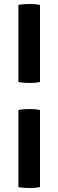

<svg xmlns="http://www.w3.org/2000/svg" viewBox="-20 -799 294 965"><path d="M72.5 -246Q85 -249 100.8 -250Q116.5 -251 127 -251Q139 -251 153.2 -250Q167.5 -249 181 -246V141Q167.5 144 153.2 145Q139 146 127 146Q116.5 146 100.8 145Q85 144 72.5 141ZM72.5 -774Q85 -777 100.8 -778Q116.5 -779 127 -779Q139 -779 153.2 -778Q167.5 -777 181 -774V-387Q167.5 -384 153.2 -383Q139 -382 127 -382Q116.5 -382 100.8 -383Q85 -384 72.5 -387Z"/></svg>

Font: Signika Medium
Style: Regular
Weight: 500
Designer: Anna Giedry
Foundry: Anna Giedry
Version: Version 2.000